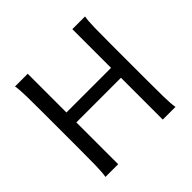

<svg xmlns="http://www.w3.org/2000/svg" viewBox="-175 -891 1070 1070"><g transform="rotate(-45 360.0 -356.5)"><path d="M529.8 0V-329.6H178.2V0H78.1Q83.5 -29.3 84.5 -84.7Q85.4 -140.1 85.4 -212.4V-500.5Q85.4 -572.8 84.5 -628.2Q83.5 -683.6 78.1 -712.9H178.2V-407.7H529.8V-712.9H629.9Q624.5 -683.6 623.5 -628.2Q622.6 -572.8 622.6 -500.5V-212.4Q622.6 -140.1 623.5 -84.7Q624.5 -29.3 629.9 0Z"/></g></svg>

Font: Andika New Basic
Style: Regular
Weight: 400
Designer: Victor Gaultney, Annie Olsen, Julie Remington, Don Collingsworth, Eric Hays
Foundry: SIL International
Version: Version 5.500